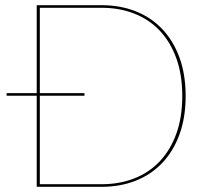

<svg xmlns="http://www.w3.org/2000/svg" viewBox="-20 -720 805 740"><path d="M5.5 -361H121.5V-700H371.5Q443.5 -700 503 -676.5Q562.5 -653 605.2 -608Q648 -563 671.8 -498Q695.5 -433 695.5 -350Q695.5 -267 671.8 -202Q648 -137 605.2 -92Q562.5 -47 503 -23.5Q443.5 0 371.5 0H121.5V-351H5.5ZM682.5 -350Q682.5 -431.5 659.8 -494.8Q637 -558 596 -601.5Q555 -645 497.8 -667.5Q440.5 -690 371.5 -690H133.5V-361H305.5V-351H133.5V-10H371.5Q440.5 -10 497.8 -32.5Q555 -55 596 -98.5Q637 -142 659.8 -205.2Q682.5 -268.5 682.5 -350Z"/></svg>

Font: Lato Hairline
Style: Regular
Weight: 100
Designer: Lukasz Dziedzic
Foundry: tyPoland Lukasz Dziedzic
Version: Version 2.007; 2014-02-27